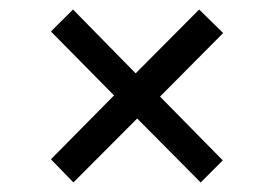

<svg xmlns="http://www.w3.org/2000/svg" viewBox="-20 -470 570 400"><path d="M132.9 -89.9 86.1 -138.2 217.6 -271.2 86.1 -404.4 132.1 -450.2 262.6 -317.2 394.9 -450.2 444.9 -401.2 313.4 -268.8 444.1 -135.9 398.1 -89.9 265.8 -223.1Z"/></svg>

Font: Faustina Light
Style: Regular
Weight: 300
Designer: Alfonso Garcia
Foundry: http://www.omnibus-type.com
Version: Version 1.200